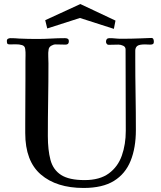

<svg xmlns="http://www.w3.org/2000/svg" viewBox="-20 -924 796 951"><path d="M742 -718Q742 -708 737 -705.5Q732 -703 724 -703Q717 -703 710.5 -703.5Q704 -704 698 -704Q669 -704 659.5 -696Q650 -688 650 -673Q650 -658 650 -635Q650 -546 651.5 -457.5Q653 -369 653 -280Q653 -192 627 -127.5Q601 -63 544.5 -28Q488 7 394 7Q260 7 182.5 -59.5Q105 -126 105 -265V-309Q105 -365 105.5 -420.5Q106 -476 106 -531V-621Q106 -635 106.5 -650.5Q107 -666 105 -680Q104 -696 89.5 -700.5Q75 -705 57 -704.5Q39 -704 28 -704Q18 -704 16 -708.5Q14 -713 14 -721Q14 -729 19.5 -732Q25 -735 32 -735Q43 -735 54 -734.5Q65 -734 75 -733Q97 -732 119 -731.5Q141 -731 163 -731Q198 -731 232.5 -733Q267 -735 302 -735Q310 -735 315.5 -732Q321 -729 321 -719Q321 -703 305 -703Q292 -703 280 -703.5Q268 -704 255 -704Q245 -704 234 -697.5Q223 -691 221 -680Q218 -664 219 -645.5Q220 -627 220 -610Q220 -520 218.5 -430Q217 -340 217 -250Q217 -181 230 -132Q243 -83 282.5 -57.5Q322 -32 399 -32Q474 -32 519 -65Q564 -98 583.5 -153.5Q603 -209 603 -276Q603 -377 602.5 -478Q602 -579 602 -679Q602 -692 590 -697.5Q578 -703 567 -703Q555 -703 542.5 -702.5Q530 -702 518 -702Q512 -702 508.5 -707Q505 -712 505 -717Q505 -735 522 -735Q537 -735 551.5 -733.5Q566 -732 580 -732Q605 -732 629.5 -732.5Q654 -733 679 -734Q692 -734 704 -735Q716 -736 729 -736Q737 -736 739.5 -730.5Q742 -725 742 -718ZM552 -822 544 -781 376 -835 214 -783 204 -824 378 -904Z"/></svg>

Font: Kaisei Tokumin Medium
Style: Regular
Weight: 500
Designer: Font-Kai,
Foundry: KAZUO KANAI
Version: Version 5.003